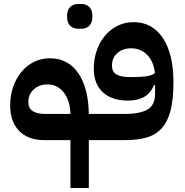

<svg xmlns="http://www.w3.org/2000/svg" viewBox="-20 -702 927 962"><path d="M333 0H202Q121 0 76 -46Q31 -92 31 -174Q31 -224 46 -267Q61 -310 87.5 -342Q114 -374 150.5 -392Q187 -410 229 -410Q320 -410 371.5 -336.5Q423 -263 425 -131H606Q679 -131 718 -152.5Q757 -174 757 -233V-275H751Q721 -198 621 -198Q540 -198 495 -240Q450 -282 450 -357Q450 -407 465 -449.5Q480 -492 506.5 -523.5Q533 -555 569.5 -573Q606 -591 649 -591Q743 -591 796 -511.5Q849 -432 849 -290Q849 -204 834.5 -148Q820 -92 790 -59Q760 -26 714.5 -13Q669 0 606 0H425V240H333ZM122 -191Q122 -159 144.5 -145Q167 -131 209 -131H333Q331 -198 299.5 -238.5Q268 -279 218 -279Q176 -279 149 -254Q122 -229 122 -191ZM649 -316Q689 -316 714.5 -320Q740 -324 756 -335Q751 -392 718.5 -426Q686 -460 638 -460Q595 -460 568 -436Q541 -412 541 -374Q541 -342 563.5 -329Q586 -316 628 -316ZM371 -558Q347 -558 331.5 -573Q316 -588 316 -620Q316 -652 331.5 -667Q347 -682 371 -682H388Q412 -682 427.5 -667Q443 -652 443 -620Q443 -588 427.5 -573Q412 -558 388 -558Z"/></svg>

Font: IBM Plex Sans Arabic SmBld
Style: Regular
Weight: 600
Designer: Mike Abbink, Paul van der Laan, Pieter van Rosmalen, Wael Morcos, Khajak Apelian
Foundry: Bold Monday
Version: Version 1.005